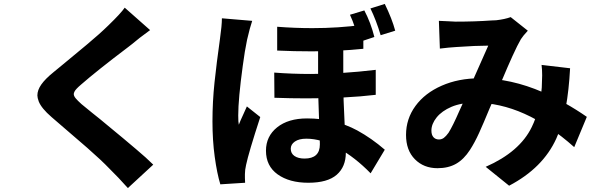

<svg xmlns="http://www.w3.org/2000/svg" viewBox="-20 -869 3040 976"><path d="M650 -644Q644 -640 632 -630Q472 -509 392 -439Q365 -416 359 -404Q355 -396 355 -391Q355 -381 364.5 -369.5Q374 -358 394 -340Q420 -318 449 -295Q491 -262 524 -234Q551 -211 605 -167Q619 -155 672 -110.5Q725 -66 759 -32L630 87Q582 33 537 -11Q496 -54 423.5 -117.5Q351 -181 242 -274Q191 -318 177 -353Q170 -372 170 -384Q170 -411 190 -439.5Q210 -468 252 -502L297 -539Q354 -586 420 -641Q486 -696 531 -740Q595 -802 614 -830L743 -716Q685 -674 650 -644Z M1725 -436Q1725 -377 1732 -237Q1738 -135 1738 -93Q1738 -21 1691.5 19.5Q1645 60 1547 60Q1451 60 1391.5 17.5Q1332 -25 1332 -103Q1332 -176 1388.5 -221.5Q1445 -267 1541 -267Q1683 -267 1796 -206Q1869 -166 1936 -108L1864 12Q1785 -69 1699.5 -116.5Q1614 -164 1537 -164Q1500 -164 1479 -149.5Q1458 -135 1458 -113Q1458 -89 1477 -76Q1496 -63 1528 -63Q1606 -63 1606 -135Q1606 -165 1602 -257Q1597 -395 1597 -432V-672H1725ZM1559 -493Q1715 -493 1890 -514V-387Q1738 -369 1538 -369Q1458 -369 1375 -372L1374 -500Q1464 -493 1559 -493ZM1568 -726Q1701 -726 1827 -743V-621Q1700 -608 1564 -608Q1473 -608 1389 -612V-733Q1479 -726 1568 -726ZM1236 -667Q1224 -610 1214 -534Q1191 -366 1191 -282Q1191 -247 1194 -235Q1201 -254 1217 -288Q1228 -311 1235 -328L1303 -274Q1244 -93 1231 -31Q1225 -5 1225 16V36Q1225 52 1226 60L1100 68Q1083 12 1071.5 -72Q1060 -156 1060 -252Q1060 -352 1070.5 -450.5Q1081 -549 1098 -670Q1108 -740 1108 -776L1262 -763Q1250 -728 1236 -667ZM1883 -681 1808 -656 1799 -684Q1797 -690 1785 -727Q1773 -764 1759 -794L1832 -816Q1865 -753 1883 -681ZM1989 -713 1915 -690Q1892 -767 1863 -826L1936 -849Q1973 -773 1989 -713Z M2256 -761 2296 -759Q2396 -759 2478 -765L2502 -766Q2546 -771 2576 -782L2663 -713Q2638 -686 2628 -670Q2611 -641 2585.5 -585Q2560 -529 2535 -469L2495 -378L2468 -316Q2438 -243 2415.5 -193.5Q2393 -144 2369 -107Q2338 -59 2298.5 -36.5Q2259 -14 2204 -14Q2134 -14 2089 -59.5Q2044 -105 2044 -183Q2044 -265 2092 -330.5Q2140 -396 2225.5 -433.5Q2311 -471 2417 -471Q2577 -471 2740 -400Q2855 -350 2963 -275L2899 -121Q2646 -347 2394 -347Q2325 -347 2275 -326Q2226 -305 2199.5 -272Q2173 -239 2173 -205Q2173 -183 2183.5 -171.5Q2194 -160 2211 -160Q2225 -160 2236 -168Q2247 -176 2260 -194Q2281 -227 2315 -305Q2341 -364 2360 -404L2391 -477Q2441 -591 2462 -637Q2400 -637 2300 -630L2261 -627L2216 -622L2211 -763ZM2808 -165Q2740 -15 2568 75L2449 -21Q2622 -97 2683 -223Q2725 -309 2734 -424Q2736 -466 2736 -486Q2736 -515 2733 -539L2878 -522Q2872 -410 2856 -322.5Q2840 -235 2808 -165Z"/></svg>

Font: Merged Yaku Han JP ExtraBold
Style: Regular
Weight: 800
Designer: Ryoko NISHIZUKA 西塚涼子 (kana, bopomofo & ideographs); Paul D. Hunt (Latin, Greek & Cyrillic); Sandoll Communications 산돌커뮤니
Foundry: Adobe
Version: Version 2.004